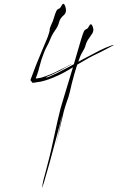

<svg xmlns="http://www.w3.org/2000/svg" viewBox="-20 -811 626 1021"><path d="M305.7 -778.3Q312.5 -791 316.4 -791Q317.4 -791 318.4 -790Q323.2 -788.1 325.2 -782.2Q338.9 -747.1 319.3 -730.5Q299.8 -713.9 294.9 -695.3Q288.1 -668.9 271.5 -647.5Q255.9 -625 246.1 -599.6Q239.3 -582 230.5 -566.4Q221.7 -550.8 214.8 -533.2Q199.2 -495.1 189.5 -455.1Q179.7 -415 163.1 -377.9Q165 -375 154.3 -388.7Q143.6 -402.3 151.4 -392.6Q151.4 -392.6 151.4 -392.6Q151.4 -392.6 151.4 -392.6Q160.2 -392.6 168 -393.6Q176.8 -393.6 185.5 -395.5Q194.3 -395.5 218.8 -404.3Q244.1 -413.1 271.5 -425.8Q304.7 -441.4 333 -456.1Q360.4 -470.7 359.4 -471.7Q359.4 -468.8 344.7 -460.9Q329.1 -453.1 327.1 -451.2Q314.5 -443.4 301.8 -436.5Q288.1 -429.7 275.4 -423.8Q273.4 -422.9 249 -411.1Q223.6 -400.4 223.6 -400.4Q225.6 -396.5 244.1 -404.3Q262.7 -412.1 286.1 -423.8Q315.4 -438.5 342.8 -453.1Q369.1 -467.8 373 -469.7Q397.5 -483.4 422.9 -497.1Q448.2 -510.7 473.6 -523.4Q490.2 -532.2 506.8 -541Q523.4 -548.8 540 -556.6Q542 -557.6 562.5 -565.4Q583 -574.2 585 -571.3Q585 -571.3 561.5 -558.6Q538.1 -546.9 512.7 -533.2Q490.2 -522.5 472.7 -513.7Q455.1 -503.9 452.1 -502.9Q400.4 -473.6 348.6 -441.4Q296.9 -410.2 240.2 -389.6Q218.8 -381.8 197.3 -377Q175.8 -373 153.3 -370.1Q149.4 -375 154.3 -369.1Q155.3 -367.2 155.3 -368.2Q155.3 -368.2 141.6 -384.8Q156.2 -423.8 170.9 -462.9Q186.5 -502 203.1 -541Q212.9 -565.4 223.6 -589.8Q235.4 -615.2 242.2 -640.6Q244.1 -647.5 244.1 -654.3Q245.1 -661.1 248 -668Q252 -677.7 255.9 -687.5Q260.7 -696.3 263.7 -707Q275.4 -745.1 280.3 -753.9Q286.1 -762.7 291 -763.7Q293.9 -764.6 296.9 -766.6Q300.8 -768.6 305.7 -778.3Q305.7 -778.3 310.5 -761.7Q315.4 -745.1 318.4 -734.4Q318.4 -734.4 305.7 -778.3ZM452.1 -669.9Q459 -682.6 462.9 -681.6Q463.9 -681.6 464.8 -681.6Q469.7 -678.7 471.7 -672.9Q476.6 -661.1 476.6 -651.4Q475.6 -640.6 470.7 -632.8Q460 -617.2 447.3 -598.6Q440.4 -587.9 436.5 -575.2Q433.6 -562.5 427.7 -550.8Q421.9 -539.1 415 -528.3Q408.2 -516.6 404.3 -504.9Q386.7 -459 374 -413.1Q361.3 -367.2 350.6 -319.3Q344.7 -293.9 335 -269.5Q326.2 -244.1 319.3 -218.8Q315.4 -202.1 311.5 -185.5Q307.6 -169.9 303.7 -153.3Q303.7 -150.4 299.8 -135.7Q295.9 -121.1 292 -103.5Q286.1 -81.1 282.2 -61.5Q277.3 -43 278.3 -42Q278.3 -48.8 285.2 -77.1Q291 -105.5 296.9 -133.8Q301.8 -158.2 305.7 -175.8Q308.6 -193.4 307.6 -194.3Q308.6 -193.4 297.9 -147.5Q286.1 -101.6 269.5 -41Q256.8 7.8 243.2 56.6Q229.5 106.4 218.8 141.6Q213.9 160.2 209 172.9Q205.1 185.5 203.1 190.4Q206.1 168 210.9 146.5Q216.8 124 222.7 102.5Q232.4 64.5 242.2 27.3Q252 -10.7 259.8 -48.8Q273.4 -111.3 287.1 -172.9Q300.8 -235.4 320.3 -295.9Q343.8 -371.1 366.2 -447.3Q388.7 -522.5 410.2 -597.7Q421.9 -636.7 426.8 -645.5Q432.6 -654.3 437.5 -655.3Q440.4 -656.2 443.4 -658.2Q447.3 -660.2 452.1 -669.9Q452.1 -669.9 457 -653.3Q461.9 -636.7 464.8 -625Q464.8 -625 452.1 -669.9Z"/></svg>

Font: Margalida Font
Style: Regular
Weight: 400
Designer: Mateu Riera. mateurierasureda@hotmail.com
Version: Version 1.0